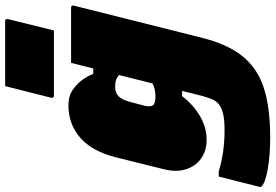

<svg xmlns="http://www.w3.org/2000/svg" viewBox="-228 -662 1045 728"><g transform="rotate(-90 294.0 -297.5)"><path d="M259 -560Q295 -560 319 -543Q343 -526 358 -504Q373 -482 378 -466H399Q404 -487 409.5 -508Q415 -529 420 -550H629Q640 -550 637 -539Q607 -419 575.5 -294Q544 -169 516 -57Q492 41 446.5 98.5Q401 156 326 180.5Q251 205 137 205Q72 205 19 196Q-34 187 -49 172Q-51 170 -50 164Q-40 126 -30.5 87Q-21 48 -11 10H9Q81 32 165 32Q206 32 230.5 25.5Q255 19 267 7Q279 -5 284.5 -20.5Q290 -36 294 -50Q299 -70 304 -89.5Q309 -109 314 -129H294Q260 -85 217 -60.5Q174 -36 129 -36Q87 -36 57.5 -57Q28 -78 16.5 -115Q5 -152 17 -199L62 -380Q85 -471 136.5 -515.5Q188 -560 259 -560ZM259 -240Q266 -230 292 -230Q321 -230 342 -241Q350 -273 358 -304.5Q366 -336 374 -368Q367 -375 356.5 -379Q346 -383 329 -383Q307 -383 293.5 -370Q280 -357 272 -326L257 -269Q253 -250 259 -240ZM332 -800H578Q589 -800 586 -789L543 -615H297Q285 -615 288 -626Z"/></g></svg>

Font: Recursive Mn Lnr St XBk
Style: Italic
Weight: 1000
Italic angle: -15°
Monospace: yes
Version: Version 1.079;hotconv 1.0.112;makeotfexe 2.5.65598; ttfautoh